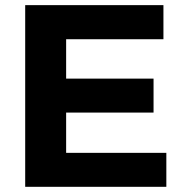

<svg xmlns="http://www.w3.org/2000/svg" viewBox="-20 -720 708 740"><path d="M77.1 -700.2H609.9V-568.8H234.9V-417H571.8V-286.1H234.9V-130.9H621.1V0H77.1Z"/></svg>

Font: Montserrat arm SemiBold
Style: Regular
Weight: 600
Designer: Julieta Ulanovsky
Foundry: Julieta Ulanovsky
Version: Version 6.000;PS 006.000;hotconv 1.0.88;makeotf.lib2.5.64775